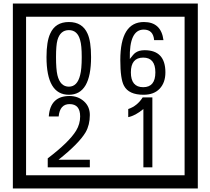

<svg xmlns="http://www.w3.org/2000/svg" viewBox="-20 -980 1195 1090"><path d="M1103 90H53V-960H1103ZM1028 15V-885H128V15ZM497 -656Q497 -442 371 -442Q244 -442 244 -656Q244 -744 265 -789Q294 -855 371 -855Q448 -855 477 -789Q497 -745 497 -656ZM444 -656Q444 -723 435 -752Q420 -809 371 -809Q322 -809 306 -752Q298 -723 298 -656Q298 -587 306 -553Q322 -488 371 -488Q419 -488 435 -554Q444 -587 444 -656ZM919 -569Q919 -511 886.5 -476.5Q854 -442 795 -442Q711 -442 684 -493Q663 -531 663 -639Q663 -855 797 -855Q895 -855 908 -752H855Q850 -812 796 -812Q713 -812 717 -645Q738 -673 748 -680Q768 -695 801 -695Q919 -695 919 -569ZM862 -569Q862 -653 793 -653Q723 -653 723 -569Q723 -485 793 -485Q862 -485 862 -569ZM490 -30H251V-81Q372 -173 412 -238Q435 -276 435 -319Q435 -389 375 -389Q320 -389 313 -319H257Q265 -435 375 -435Q423 -435 456.5 -405Q490 -375 490 -327Q490 -271 466 -229Q428 -165 312 -73H490ZM845 -30H794V-361Q748 -323 708 -315V-361Q759 -378 790 -427H845Z"/></svg>

Font: Unicode BMP Fallback SIL
Style: Regular
Weight: 400
Foundry: NRSI, SIL International
Version: Version 5.1 Based on Unicode 5.1